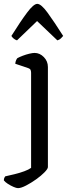

<svg xmlns="http://www.w3.org/2000/svg" viewBox="-65 -774 351 994"><path d="M28 200Q20 200 5 193.5Q-10 187 -24 178Q-38 169 -45 160Q-45 152 -42.5 146.5Q-40 141 -38 139Q-15 134 11.5 127.5Q38 121 61 112.5Q84 104 96 95V-397Q96 -405 93.5 -411.5Q91 -418 82 -421L14 -444Q15 -455 18.5 -462.5Q22 -470 25 -473Q36 -479 53 -485.5Q70 -492 87 -496Q104 -500 114 -500Q141 -500 162 -478.5Q183 -457 183 -427V91Q183 100 165.5 118Q148 136 122 154.5Q96 173 70 186.5Q44 200 28 200ZM23 -565Q13 -568 5 -575Q-3 -582 -6 -588Q41 -663 75 -708.5Q109 -754 128 -754Q148 -754 181.5 -708Q215 -662 262 -588Q258 -583 250.5 -575.5Q243 -568 232 -565L127 -665Z"/></svg>

Font: Texturina 72pt Medium
Style: Regular
Weight: 500
Designer: Guillermo Torres Carreño
Foundry: Omnibus-Type
Version: Version 1.002; ttfautohint (v1.8.3)